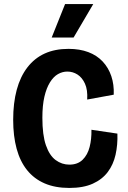

<svg xmlns="http://www.w3.org/2000/svg" viewBox="-20 -913 629 947"><path d="M322 14Q252 14 200 -8.5Q148 -31 113.5 -74Q79 -117 62 -179.5Q45 -242 45 -322Q45 -405 62.5 -470Q80 -535 115 -580.5Q150 -626 200.5 -649Q251 -672 318 -672Q373 -672 415.5 -656Q458 -640 486.5 -609.5Q515 -579 529 -537.5Q543 -496 541 -446L410 -422Q413 -470 399 -500.5Q385 -531 362 -545.5Q339 -560 312 -560Q288 -560 266 -547.5Q244 -535 226.5 -507Q209 -479 199 -436Q189 -393 189 -332Q189 -247 206.5 -196.5Q224 -146 254.5 -123.5Q285 -101 322 -101Q363 -101 387.5 -125Q412 -149 422 -188Q432 -227 431 -273L559 -254Q561 -199 550 -150Q539 -101 511.5 -64.5Q484 -28 437.5 -7Q391 14 322 14ZM343 -728H235L301 -893H440Z"/></svg>

Font: Bricolage Grotesque SemiCondensed
Style: Bold
Weight: 700
Width: 4
Designer: Mathieu Triay
Foundry: Atelier Triay
Version: Version 1.001;gftools[0.9.33.dev8+g029e19f]